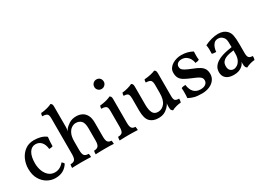

<svg xmlns="http://www.w3.org/2000/svg" viewBox="-21 -1398 2850 2088"><g transform="rotate(-30 1404.5 -354.0)"><path d="M412 -78Q385 -35 345 -13Q305 9 248 9Q197 9 149.5 -17.5Q102 -44 71 -96.5Q40 -149 40 -227Q40 -287 64 -342Q88 -397 134.5 -432Q181 -467 248 -467Q294 -467 332.5 -456Q371 -445 399 -422Q395 -393 393.5 -365Q392 -337 392 -308Q384 -304 370.5 -302Q357 -300 346 -300Q340 -358 312 -389Q284 -420 240 -420Q191 -420 162 -374Q133 -328 133 -242Q133 -192 149.5 -147.5Q166 -103 198 -75.5Q230 -48 276 -48Q308 -48 336.5 -63Q365 -78 387 -106Q395 -102 402 -94.5Q409 -87 412 -78Z M918 -127Q918 -75 932.5 -57.5Q947 -40 977 -40Q980 -31 981 -21Q982 -11 982 3Q960 1 932 0.5Q904 0 873 0Q853 0 831 0.5Q809 1 789.5 1.5Q770 2 754 3Q754 -11 755 -21.5Q756 -32 759 -40Q795 -40 811.5 -58.5Q828 -77 828 -127V-279Q828 -350 802 -375.5Q776 -401 735 -401Q709 -401 683 -384.5Q657 -368 639.5 -331.5Q622 -295 622 -234V-127Q622 -77 637 -58.5Q652 -40 691 -40Q694 -31 695 -21Q696 -11 696 3Q682 2 662 1.5Q642 1 620 0.5Q598 0 577 0Q557 0 535 0.5Q513 1 493 1.5Q473 2 458 3Q458 -11 459 -21.5Q460 -32 463 -40Q502 -40 517 -58.5Q532 -77 532 -127V-325L622 -423Q622 -411 621 -396Q620 -381 615 -364Q618 -369 621 -375.5Q624 -382 630 -390Q647 -413 684.5 -437.5Q722 -462 775 -462Q813 -462 845.5 -446.5Q878 -431 898 -395.5Q918 -360 918 -299ZM532 -575Q532 -599 527.5 -614.5Q523 -630 507 -638Q491 -646 457 -646Q457 -657 459 -666Q461 -675 466 -683Q481 -683 508.5 -688Q536 -693 562 -701Q588 -709 600 -717Q609 -714 615.5 -705Q622 -696 622 -677V-538H532ZM532 -575H622V-423L532 -310Z M1055 3Q1055 -7 1056 -18.5Q1057 -30 1060 -40Q1100 -40 1114.5 -58.5Q1129 -77 1129 -127V-325Q1129 -349 1124.5 -364.5Q1120 -380 1104 -388Q1088 -396 1054 -396Q1054 -407 1056 -416Q1058 -425 1063 -433Q1078 -433 1105.5 -438Q1133 -443 1159 -451Q1185 -459 1197 -467Q1206 -464 1212.5 -455Q1219 -446 1219 -427V-127Q1219 -77 1232.5 -58.5Q1246 -40 1278 -40Q1281 -30 1282 -17Q1283 -4 1283 3Q1266 2 1247 1.5Q1228 1 1208.5 0.5Q1189 0 1170 0Q1151 0 1130.5 0.5Q1110 1 1091 1.5Q1072 2 1055 3ZM1166 -580Q1141 -580 1124 -597Q1107 -614 1107 -638Q1107 -665 1125 -682Q1143 -699 1166 -699Q1193 -699 1209.5 -682Q1226 -665 1226 -638Q1226 -615 1208.5 -597.5Q1191 -580 1166 -580Z M1544 4Q1477 4 1439 -35Q1401 -74 1401 -174V-325Q1401 -360 1391 -377.5Q1381 -395 1335 -396Q1335 -407 1336.5 -415.5Q1338 -424 1342 -433Q1373 -435 1409.5 -445Q1446 -455 1469 -467Q1478 -464 1484.5 -454.5Q1491 -445 1491 -423V-196Q1491 -129 1509.5 -93Q1528 -57 1574 -57Q1624 -57 1657.5 -99Q1691 -141 1691 -228V-330Q1691 -365 1678.5 -382.5Q1666 -400 1616 -401Q1616 -412 1617 -420.5Q1618 -429 1623 -438Q1662 -440 1699.5 -448.5Q1737 -457 1759 -467Q1768 -464 1774.5 -454.5Q1781 -445 1781 -423V-133L1703 -96Q1698 -83 1689 -70.5Q1680 -58 1669 -47Q1643 -21 1614 -8.5Q1585 4 1544 4ZM1723 9Q1713 4 1705.5 -5.5Q1698 -15 1698 -49Q1698 -60 1699.5 -80Q1701 -100 1708 -136H1781Q1781 -113 1785 -97.5Q1789 -82 1802.5 -75Q1816 -68 1843 -68Q1843 -58 1842 -45.5Q1841 -33 1837 -22Q1812 -21 1779 -12.5Q1746 -4 1723 9Z M2238 -432Q2237 -408 2236.5 -381Q2236 -354 2240 -328Q2230 -322 2217 -319Q2204 -316 2190 -316Q2188 -344 2173.5 -369Q2159 -394 2135 -410Q2111 -426 2078 -426Q2047 -426 2028.5 -411Q2010 -396 2010 -371Q2010 -354 2017.5 -341Q2025 -328 2050.5 -313.5Q2076 -299 2129 -278Q2183 -258 2214 -238Q2245 -218 2258 -193Q2271 -168 2271 -132Q2271 -90 2247 -58Q2223 -26 2181.5 -8.5Q2140 9 2088 9Q2028 9 1992.5 -0.5Q1957 -10 1923 -28Q1925 -44 1925.5 -67Q1926 -90 1926 -113Q1926 -136 1924 -152Q1932 -158 1946.5 -160.5Q1961 -163 1976 -163Q1984 -100 2015 -69Q2046 -38 2098 -38Q2139 -38 2161.5 -56Q2184 -74 2184 -102Q2184 -120 2175.5 -133Q2167 -146 2144 -159Q2121 -172 2076 -190Q2022 -212 1989.5 -231Q1957 -250 1942.5 -276Q1928 -302 1928 -342Q1928 -374 1944 -397.5Q1960 -421 1985.5 -436.5Q2011 -452 2040 -459.5Q2069 -467 2094 -467Q2139 -467 2173 -458Q2207 -449 2238 -432Z M2654 9Q2643 4 2636.5 -9Q2630 -22 2630 -50Q2630 -59 2631 -71.5Q2632 -84 2635 -94H2637Q2634 -78 2623.5 -59.5Q2613 -41 2596 -27Q2579 -12 2553 -2.5Q2527 7 2490 7Q2427 7 2394 -21.5Q2361 -50 2361 -99Q2361 -138 2379.5 -165.5Q2398 -193 2427.5 -211.5Q2457 -230 2491.5 -241Q2526 -252 2559 -258Q2592 -264 2617 -268Q2617 -309 2615.5 -332Q2614 -355 2609.5 -368.5Q2605 -382 2596 -392Q2584 -407 2568.5 -414.5Q2553 -422 2534 -422Q2501 -422 2482 -401.5Q2463 -381 2455 -354Q2447 -327 2446 -306Q2435 -306 2418.5 -307.5Q2402 -309 2394 -313Q2396 -338 2395 -369Q2394 -400 2389 -422Q2430 -443 2475.5 -455Q2521 -467 2559 -467Q2596 -467 2622.5 -456.5Q2649 -446 2665 -429Q2691 -404 2699 -363.5Q2707 -323 2707 -256V-146Q2707 -118 2711.5 -101.5Q2716 -85 2729 -77.5Q2742 -70 2769 -68Q2769 -58 2768 -45.5Q2767 -33 2763 -22Q2738 -21 2707.5 -12.5Q2677 -4 2654 9ZM2518 -48Q2540 -48 2563 -62.5Q2586 -77 2601.5 -108Q2617 -139 2617 -189V-227Q2592 -224 2564 -218.5Q2536 -213 2512 -202Q2488 -191 2473 -171.5Q2458 -152 2458 -119Q2458 -82 2476 -65Q2494 -48 2518 -48Z"/></g></svg>

Font: Vollkorn
Style: Regular
Weight: 400
Designer: Friedrich Althausen
Foundry: Friedrich Althausen
Version: Version 5.001